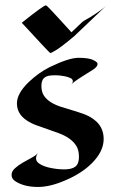

<svg xmlns="http://www.w3.org/2000/svg" viewBox="-20 -705 446 736"><path d="M250 -378.9Q259.3 -385.7 259.3 -393.6Q259.3 -401.4 250 -405.8Q240.7 -410.2 228.5 -412.6Q209.5 -416.5 193.1 -416.5Q176.8 -416.5 167.7 -414.8Q158.7 -413.1 152.3 -408.7Q138.7 -399.4 138.7 -376Q138.7 -352.5 148.9 -337.6Q159.2 -322.8 176 -312.5Q192.9 -302.2 214.4 -295.4Q235.8 -288.6 258.1 -282Q280.3 -275.4 301.8 -267.6Q323.2 -259.8 339.8 -247.1Q377.4 -219.7 377.4 -171.9Q377.4 -124.5 332 -79.1Q293.5 -40.5 230.5 -13.7Q171.9 11.7 126 11.7Q70.3 11.7 36.6 -11.7Q24.4 -20.5 24.4 -34.4Q24.4 -48.3 37.1 -59.8Q49.8 -71.3 66.9 -81.3Q84 -91.3 101.1 -100.3Q118.2 -109.4 127 -119.6Q118.2 -109.9 118.2 -97.7Q118.2 -85.4 131.8 -76.9Q145.5 -68.4 164.1 -63.5Q196.3 -55.7 226.1 -55.7Q255.9 -55.7 269.3 -66.7Q282.7 -77.6 282.7 -103.5Q282.7 -129.4 272.5 -145.8Q262.2 -162.1 245.6 -173.8Q229 -185.5 207.5 -193.6Q186 -201.7 163.8 -209.2Q141.6 -216.8 120.1 -224.6Q98.6 -232.4 82 -243.7Q44.9 -268.6 44.9 -308.6Q44.9 -346.7 89.8 -390.1Q128.9 -427.2 171.4 -448.2Q244.1 -483.4 281.2 -483.4Q319.8 -483.4 336.9 -475.1Q354 -466.8 354 -460.7Q354 -454.6 350.1 -449.7Q346.2 -444.8 340.6 -440.7Q335 -436.5 329.1 -433.1Q323.2 -429.7 312.5 -422.9Q301.8 -416 283.7 -404.5Q265.6 -393.1 250 -378.9ZM63.5 -617.7Q147 -684.6 156.2 -684.6Q159.7 -684.6 205.8 -634Q252 -583.5 253.9 -581.1L294.4 -619.6Q299.8 -624.5 307.6 -628.7Q315.4 -632.8 326.7 -639.6Q372.1 -668.5 386.7 -682.6L264.6 -566.4Q213.9 -523.9 194.6 -512.7Q175.3 -501.5 173.8 -501.5Q172.4 -501.5 164.6 -509.3Q156.7 -517.1 145.5 -529.3Q134.3 -541.5 120.8 -555.9Q107.4 -570.3 95.5 -583.3Q83.5 -596.2 74.7 -605.7Q65.9 -615.2 63.5 -617.7Z"/></svg>

Font: Fondamento
Style: Regular
Weight: 400
Version: Version 1.000